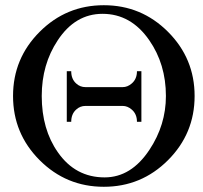

<svg xmlns="http://www.w3.org/2000/svg" viewBox="-20 -704 778 736"><path d="M726 -336Q726 -192 624 -90Q522 12 378 12Q234 12 132 -90Q30 -192 30 -336Q30 -480 132 -582Q234 -684 378 -684Q522 -684 624 -582Q726 -480 726 -336ZM616 -336Q616 -458 552 -550Q482 -651 373 -651Q268 -651 201 -549Q140 -457 140 -336Q140 -208 202 -120Q269 -24 381 -24Q483 -24 553 -130Q616 -225 616 -336ZM522 -237H505Q505 -267 485 -284Q469 -298 450 -298H308Q287 -298 272 -284Q253 -267 253 -237H236V-431H253Q253 -401 272 -384Q287 -370 308 -370H450Q469 -370 485 -384Q505 -401 505 -431H522Z"/></svg>

Font: Apparatus SIL
Style: Italic
Weight: 400
Italic angle: -11°
Version: Version 1.0